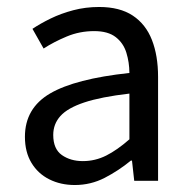

<svg xmlns="http://www.w3.org/2000/svg" viewBox="-20 -518 544 550"><path d="M194.3 12Q153.6 12 121.2 -4.3Q88.8 -20.5 70.1 -51.5Q51.4 -82.4 51.4 -126.2Q51.4 -208 123.4 -250.2Q195.4 -292.3 350.7 -309Q350.5 -339.5 342 -367Q333.5 -394.6 311.5 -411.7Q289.4 -428.9 249.9 -428.9Q208.1 -428.9 171.1 -413.4Q134 -397.9 104.9 -379L73 -435.4Q95.3 -450.4 125 -464.9Q154.7 -479.4 189.9 -488.7Q225.1 -498 264.1 -498Q323.2 -498 360.4 -473.3Q397.6 -448.6 415.2 -403.6Q432.8 -358.6 432.8 -297.7V0H364.5L358.1 -57.9H354.8Q319.7 -29.1 279.8 -8.5Q239.9 12 194.3 12ZM217.2 -56.5Q252.6 -56.5 284.1 -72.3Q315.6 -88.1 350.7 -118.9V-249.9Q269 -240.4 221.3 -224.5Q173.6 -208.6 153 -185.6Q132.5 -162.7 132.5 -131.5Q132.5 -91.2 157.3 -73.8Q182.1 -56.5 217.2 -56.5Z"/></svg>

Font: Source Sans 3 Variable
Style: Regular
Weight: 200
Designer: Paul D. Hunt
Foundry: Adobe Systems Incorporated
Version: Version 3.026